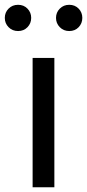

<svg xmlns="http://www.w3.org/2000/svg" viewBox="-45 -787 366 807"><path d="M92.1 0V-543.4H183.5V0ZM31 -656.5Q7 -656.5 -8.9 -672.7Q-24.8 -688.8 -24.8 -711.8Q-24.8 -734.8 -8.9 -750.8Q7 -766.8 31 -766.8Q54.9 -766.8 70.5 -750.7Q86.1 -734.7 86.1 -711.8Q86.1 -688.9 70.5 -672.7Q54.9 -656.5 31 -656.5ZM245.9 -656.5Q222.3 -656.5 206.4 -672.7Q190.4 -688.8 190.4 -711.8Q190.4 -734.8 206.4 -750.8Q222.3 -766.8 245.9 -766.8Q270.1 -766.8 285.6 -750.7Q301 -734.7 301 -711.8Q301 -688.9 285.6 -672.7Q270.1 -656.5 245.9 -656.5Z"/></svg>

Font: Noto Sans TC
Style: Regular
Weight: 100
Designer: Ryoko NISHIZUKA 西塚涼子 (kana, bopomofo & ideographs); Paul D. Hunt (Latin, Greek & Cyrillic); Sandoll Communications 산돌커뮤니
Foundry: Adobe
Version: Version 2.004;hotconv 1.0.118;makeotfexe 2.5.65603